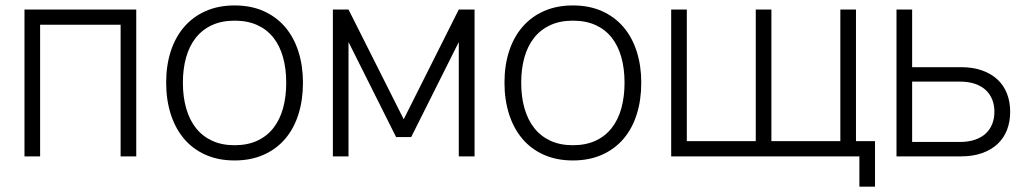

<svg xmlns="http://www.w3.org/2000/svg" viewBox="-20 -575 3774 706"><path d="M70 0V-540H481V0H423.5V-484H127.5V0Z M842.5 15Q782.5 15 735.5 -6Q688.5 -27 656.5 -65Q624.5 -103 607.8 -155.5Q591 -208 591 -271Q591 -334.5 608 -386.8Q625 -439 657.5 -476.5Q690 -514 736.8 -534.5Q783.5 -555 842.5 -555Q903 -555 949.8 -534Q996.5 -513 1028.5 -475.5Q1060.5 -438 1077.2 -385.8Q1094 -333.5 1094 -271Q1094 -207 1077.2 -154.2Q1060.5 -101.5 1028.2 -64Q996 -26.5 949.2 -5.8Q902.5 15 842.5 15ZM842.5 -41Q890 -41 925.8 -57.5Q961.5 -74 985.2 -104.2Q1009 -134.5 1020.8 -177Q1032.5 -219.5 1032.5 -271Q1032.5 -323 1020.5 -365.2Q1008.5 -407.5 984.8 -437.2Q961 -467 925.5 -483Q890 -499 842.5 -499Q794.5 -499 758.8 -482.2Q723 -465.5 699.5 -435.5Q676 -405.5 664.2 -363.5Q652.5 -321.5 652.5 -271Q652.5 -218.5 664.8 -176Q677 -133.5 701 -103.5Q725 -73.5 760.5 -57.2Q796 -41 842.5 -41Z M1204 0V-540H1261.5L1464.5 -136.5L1667 -540H1725V0H1667V-420.5L1492 -71H1436.5L1261.5 -420.5V0Z M2086.5 15Q2026.5 15 1979.5 -6Q1932.5 -27 1900.5 -65Q1868.5 -103 1851.8 -155.5Q1835 -208 1835 -271Q1835 -334.5 1852 -386.8Q1869 -439 1901.5 -476.5Q1934 -514 1980.8 -534.5Q2027.5 -555 2086.5 -555Q2147 -555 2193.8 -534Q2240.5 -513 2272.5 -475.5Q2304.5 -438 2321.2 -385.8Q2338 -333.5 2338 -271Q2338 -207 2321.2 -154.2Q2304.5 -101.5 2272.2 -64Q2240 -26.5 2193.2 -5.8Q2146.5 15 2086.5 15ZM2086.5 -41Q2134 -41 2169.8 -57.5Q2205.5 -74 2229.2 -104.2Q2253 -134.5 2264.8 -177Q2276.5 -219.5 2276.5 -271Q2276.5 -323 2264.5 -365.2Q2252.5 -407.5 2228.8 -437.2Q2205 -467 2169.5 -483Q2134 -499 2086.5 -499Q2038.5 -499 2002.8 -482.2Q1967 -465.5 1943.5 -435.5Q1920 -405.5 1908.2 -363.5Q1896.5 -321.5 1896.5 -271Q1896.5 -218.5 1908.8 -176Q1921 -133.5 1945 -103.5Q1969 -73.5 2004.5 -57.2Q2040 -41 2086.5 -41Z M3140 111.5V0H2448V-540H2505.5V-56H2759V-540H2816.5V-56H3070V-540H3127.5V-56H3197.5V111.5Z M3513.5 0H3276.5V-540H3334V-328H3513.5Q3557.5 -328 3591.2 -316Q3625 -304 3648 -282.5Q3671 -261 3682.8 -230.8Q3694.5 -200.5 3694.5 -164Q3694.5 -127.5 3682.8 -97.2Q3671 -67 3648 -45.5Q3625 -24 3591.2 -12Q3557.5 0 3513.5 0ZM3508.5 -53Q3541 -53 3565 -61.2Q3589 -69.5 3604.8 -84.2Q3620.5 -99 3628.5 -119.2Q3636.5 -139.5 3636.5 -164Q3636.5 -188.5 3628.5 -208.8Q3620.5 -229 3604.8 -243.8Q3589 -258.5 3565 -266.8Q3541 -275 3508.5 -275H3334V-53Z"/></svg>

Font: Vela Sans Light
Style: Regular
Weight: 300
Designer: Principal design: Mikhail Sharanda - project Manrope.
Design modification: Ravid Balaliev
Foundry: Mikhail Sharanda
Version: Version 1.001